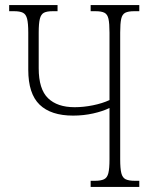

<svg xmlns="http://www.w3.org/2000/svg" viewBox="-20 -734 600 754"><path d="M336 0V-24H353Q376 -24 388.5 -30Q401 -36 405.5 -54Q410 -72 410 -108V-310Q384 -297 346 -288.5Q308 -280 267 -280Q180 -280 135.5 -323Q91 -366 91 -460V-606Q91 -642 86.5 -660Q82 -678 70 -684Q58 -690 35 -690H16V-714H206V-690H187Q164 -690 152.5 -684Q141 -678 136.5 -660Q132 -642 132 -606V-466Q132 -384 168.5 -348.5Q205 -313 273 -313Q308 -313 345 -320.5Q382 -328 410 -341V-606Q410 -642 406 -660Q402 -678 390 -684Q378 -690 355 -690H336V-714H527V-690H507Q484 -690 472 -684Q460 -678 456 -660Q452 -642 452 -606V-108Q452 -72 456.5 -54Q461 -36 473.5 -30Q486 -24 509 -24H527V0Z"/></svg>

Font: Noto Serif ExtraCondensed ExtraLight
Style: Regular
Weight: 200
Width: 2
Designer: Monotype Design Team
Foundry: Monotype Imaging Inc.
Version: Version 2.015